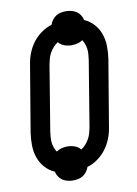

<svg xmlns="http://www.w3.org/2000/svg" viewBox="-92 -846 684 957"><g transform="rotate(-10 250.0 -367.5)"><path d="M199 51Q185 51 171 47.5Q157 44 146 36.5Q135 29 127.5 17.5Q120 6 117 -8Q89 -20 68.5 -43Q48 -66 38 -95Q28 -124 27.5 -156.5Q27 -189 32 -222L88 -556Q92 -584 103 -612Q114 -640 132 -664Q150 -688 175.5 -706Q201 -724 228 -732Q232 -745 240.5 -756Q249 -767 260 -774Q271 -781 284 -783.5Q297 -786 310 -786Q324 -786 338 -782.5Q352 -779 363 -771.5Q374 -764 381.5 -752.5Q389 -741 392 -727Q420 -715 440.5 -692Q461 -669 471 -640Q481 -611 481.5 -578.5Q482 -546 477 -513L421 -179Q417 -151 406 -123Q395 -95 377 -71Q359 -47 334 -29Q309 -11 281 -3Q277 10 268.5 21Q260 32 249 39Q238 46 225 48.5Q212 51 199 51ZM266 -94Q279 -102 289 -113.5Q299 -125 306.5 -138Q314 -151 318 -165Q322 -179 325 -193L380 -527Q382 -541 383 -555Q384 -569 382.5 -582Q381 -595 376.5 -607.5Q372 -620 365 -630Q353 -621 338 -617.5Q323 -614 309 -614Q290 -614 272.5 -620.5Q255 -627 243 -641Q231 -633 220.5 -621.5Q210 -610 202.5 -597Q195 -584 191 -570Q187 -556 184 -542L129 -208Q127 -194 126 -180Q125 -166 126.5 -153Q128 -140 132.5 -127.5Q137 -115 144 -105Q157 -114 171.5 -117.5Q186 -121 200 -121Q219 -121 237 -114.5Q255 -108 266 -94Z"/></g></svg>

Font: Iosevka Curly Semibold
Style: Italic
Weight: 600
Italic angle: -9°
Monospace: yes
Designer: Belleve Invis
Foundry: Belleve Invis
Version: Version 22.1.2; ttfautohint (v1.8.4)